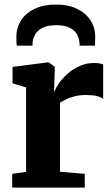

<svg xmlns="http://www.w3.org/2000/svg" viewBox="-20 -852 510 872"><path d="M35.5 0V-62.5L98.5 -71.5V-455L37 -473.5V-548L198.5 -569H201L228.5 -548.5V-525.5L225.5 -438H228.5Q233 -452.5 247.8 -473.8Q262.5 -495 286 -516.2Q309.5 -537.5 340.5 -551.8Q371.5 -566 408.5 -566Q423 -566 432.8 -563.8Q442.5 -561.5 448.5 -559.5V-403Q437.5 -411.5 419.2 -416Q401 -420.5 370 -420.5Q341 -420.5 318 -414.5Q295 -408.5 278.8 -400.2Q262.5 -392 252.5 -385V-72L365 -62.5V0ZM235 -831.5Q288 -831.5 328 -812.8Q368 -794 390.2 -760.8Q412.5 -727.5 412.5 -684.5Q412.5 -675.5 412 -663.5Q411.5 -651.5 411.5 -644.5H341.5Q342 -648.5 341.5 -653.5Q341 -658.5 340 -664.5Q338 -683 327.2 -699.8Q316.5 -716.5 294.2 -727Q272 -737.5 235 -737.5Q197.5 -737.5 175.2 -726.8Q153 -716 142.2 -699.2Q131.5 -682.5 128.5 -664Q128 -658.5 127.8 -653.5Q127.5 -648.5 127.5 -644.5H56.5Q55 -651.5 54.8 -663.5Q54.5 -675.5 54.5 -685.5Q54.5 -728 76.5 -761Q98.5 -794 139 -812.8Q179.5 -831.5 235 -831.5Z"/></svg>

Font: Merriweather ExtraBold
Style: Regular
Weight: 800
Version: Version 2.100